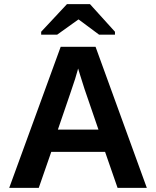

<svg xmlns="http://www.w3.org/2000/svg" viewBox="-20 -916 762 936"><path d="M540.5 -761.2V-747.1H462.9L363.8 -820.8H361.8L258.8 -747.1H180.7V-761.2L306.6 -896H418.5ZM553.2 0 492.2 -175.8H230L168.9 0H24.9L275.9 -688H445.8L695.8 0ZM360.8 -582 357.9 -571.3Q353 -553.7 346.2 -531.2Q339.4 -508.8 262.2 -284.2H460L392.1 -481.9L371.1 -548.3Z"/></svg>

Font: TypoPRO Liberation Sans
Style: Bold
Weight: 700
Designer: Steve Matteson
Foundry: Ascender Corporation
Version: Version 2.00.1